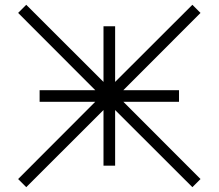

<svg xmlns="http://www.w3.org/2000/svg" viewBox="-20 -794 919 807"><path d="M788.6 -7.3 463.9 -331.5V-97.7H415V-331.5L90.3 -7.3L56.2 -41.5L380.4 -366.2H146.5V-415H380.4L56.2 -739.7L90.3 -773.9L415 -449.7V-683.6H463.9V-449.7L788.6 -773.9L822.8 -739.7L498.5 -415H732.4V-366.2H498.5L822.8 -41.5Z"/></svg>

Font: Auseklis
Style: Regular
Weight: 400
Designer: GGBotNet
Foundry: GGBotNet
Version: 1.00